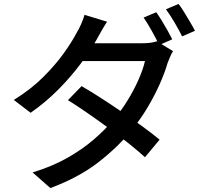

<svg xmlns="http://www.w3.org/2000/svg" viewBox="-20 -875 1040 972"><path d="M771 -813Q784 -795 799 -770.5Q814 -746 828 -721Q842 -696 852 -676L786 -647Q771 -678 749 -717.5Q727 -757 707 -786ZM884 -855Q898 -837 913.5 -811.5Q929 -786 943.5 -761.5Q958 -737 967 -719L902 -691Q886 -723 863.5 -761.5Q841 -800 820 -828ZM393 -439Q440 -412 494 -377Q548 -342 602 -305Q656 -268 704.5 -232.5Q753 -197 788 -168L714 -79Q680 -110 632 -148.5Q584 -187 530 -226.5Q476 -266 422.5 -303Q369 -340 324 -368ZM856 -616Q848 -604 841 -587Q834 -570 828 -555Q814 -506 788 -448Q762 -390 727 -331Q692 -272 647 -217Q578 -131 478 -53.5Q378 24 235 77L145 -2Q243 -32 319.5 -75Q396 -118 455 -169Q514 -220 558 -272Q594 -315 626 -367Q658 -419 681 -471Q704 -523 714 -566H358L396 -656H700Q721 -656 741 -658.5Q761 -661 774 -666ZM522 -765Q507 -742 492.5 -716.5Q478 -691 470 -676Q438 -619 388.5 -552.5Q339 -486 275 -421.5Q211 -357 135 -304L50 -369Q137 -423 199.5 -485.5Q262 -548 304 -607Q346 -666 369 -711Q379 -726 390.5 -752.5Q402 -779 408 -800Z"/></svg>

Font: Noto Sans KR Medium
Style: Regular
Weight: 500
Designer: Ryoko NISHIZUKA  (kana, bopomofo & ideographs); Paul D. Hunt (Latin, Greek & Cyrillic); Sandoll Communications , Soo-you
Foundry: Adobe
Version: Version 2.004-H2;hotconv 1.0.118;makeotfexe 2.5.65603